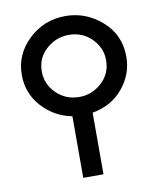

<svg xmlns="http://www.w3.org/2000/svg" viewBox="-80 -768 691 832"><g transform="rotate(-10 265.0 -352.0)"><path d="M34 -485Q34 -575 101.5 -639.5Q169 -704 264 -704Q354 -704 424 -642.5Q494 -581 494 -485Q494 -408 443.5 -347Q393 -286 308 -271V0H219V-271Q141 -286 87.5 -345Q34 -404 34 -485ZM122 -485Q122 -429 163 -388.5Q204 -348 264 -348Q320 -348 362.5 -387Q405 -426 405 -485Q405 -540 364.5 -580.5Q324 -621 264 -621Q208 -621 165 -582.5Q122 -544 122 -485Z"/></g></svg>

Font: Coval
Style: Light
Weight: 300
Foundry: Context Ltd
Version: Version 001.000